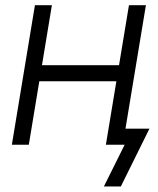

<svg xmlns="http://www.w3.org/2000/svg" viewBox="-20 -542 591 719"><path d="M441.9 -297.9 432.1 -237.8H111.3L121.6 -297.9ZM174.3 -522.5 87.9 0H24.4L110.8 -522.5ZM526.4 -522.5 439.9 0H376.5L462.9 -522.5ZM369.1 156.2 446.8 0H405.3L415 -60.1H539.6L432.6 156.2Z"/></svg>

Font: Inter 28pt Light
Style: Italic
Weight: 300
Italic angle: -9.3988°
Designer: Rasmus Andersson
Foundry: rsms
Version: Version 4.001;git-66647c0bb